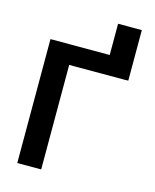

<svg xmlns="http://www.w3.org/2000/svg" viewBox="-129 -977 859 1064"><g transform="rotate(15 300.0 -445.0)"><path d="M550.3 -600.1H534.2V-599.6H211.4V0H74.2V-710.9H414.1V-890.1H550.3Z"/></g></svg>

Font: Roboto Mono
Style: Bold
Weight: 700
Designer: Google
Version: Version 2.000985; 2015; ttfautohint (v1.3)